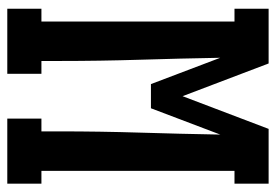

<svg xmlns="http://www.w3.org/2000/svg" viewBox="-138 -638 775 540"><g transform="rotate(90 250.0 -367.5)"><path d="M4 0V-96H40V-639H4V-735H158L250 -493L342 -735H496V-639H460V-96H496V0H313V-96H349V-147Q349 -260 352.5 -373Q356 -486 358 -599L284 -404H216L142 -599Q144 -486 147.5 -373Q151 -260 151 -147V-96H187V0Z"/></g></svg>

Font: Iosevka Curly Slab
Style: Bold
Weight: 700
Monospace: yes
Designer: Belleve Invis
Foundry: Belleve Invis
Version: Version 22.1.2; ttfautohint (v1.8.4)